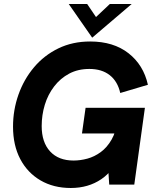

<svg xmlns="http://www.w3.org/2000/svg" viewBox="-20 -921 776 958"><path d="M333 17Q247 17 182 -21Q117 -59 81 -127.5Q45 -196 45 -289Q45 -372 72 -448.5Q99 -525 149.5 -585Q200 -645 271 -679.5Q342 -714 430 -714Q546 -714 621 -655.5Q696 -597 718 -498L580 -457Q567 -515 527.5 -546Q488 -577 426 -577Q369 -577 325 -553.5Q281 -530 250 -489.5Q219 -449 203.5 -398Q188 -347 188 -292Q188 -211 230 -165.5Q272 -120 347 -120Q381 -120 416 -129.5Q451 -139 482.5 -162Q514 -185 536.5 -224Q559 -263 567 -322L572 -355L589 -255H389L407 -383H703L650 0H525L518 -106L542 -82Q518 -49 485.5 -27Q453 -5 415 6Q377 17 333 17ZM440 -733 323 -901H415L459 -836L528 -901H637Z"/></svg>

Font: Hanken Grotesk ExtraBold
Style: Italic
Weight: 800
Italic angle: -8°
Designer: Alfredo Marco Pradil
Foundry: Hanken Design Co.
Version: Version 3.013